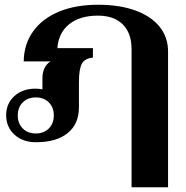

<svg xmlns="http://www.w3.org/2000/svg" viewBox="-20 -590 783 810"><path d="M535 -383Q535 -450 498 -487Q461 -524 393 -524Q317 -524 272 -488Q227 -452 222 -387H372V-347Q338 -344 325.5 -321.5Q313 -299 313 -242V-137Q313 -67 265.5 -28.5Q218 10 132 10Q76 10 41 -22Q6 -54 6 -104Q6 -153 40.5 -184.5Q75 -216 130 -216Q144 -216 159 -213V-259Q159 -309 193 -331H80Q81 -404 120 -458Q159 -512 229 -541Q299 -570 394 -570Q484 -570 550.5 -546Q617 -522 653 -477.5Q689 -433 689 -373V200H535ZM207 -103Q207 -137 186 -158Q165 -179 131 -179Q97 -179 76 -158Q55 -137 55 -103Q55 -69 76 -48Q97 -27 131 -27Q165 -27 186 -48Q207 -69 207 -103Z"/></svg>

Font: Fahkwang
Style: Bold
Weight: 700
Designer: Suppakit Chalermlarp | Katatrad Co.,Ltd.
Foundry: Cadson Demak Co.,Ltd.
Version: Version 1.000; ttfautohint (v1.6)